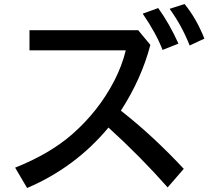

<svg xmlns="http://www.w3.org/2000/svg" viewBox="-20 -896 1039 954"><path d="M126.5 -746.1H666.5L727.1 -672.9Q683.1 -504.4 580.6 -346.2Q739.7 -221.7 893.1 -57.1L813 35.2Q678.2 -117.7 519 -262.2Q354 -64 114.7 38.1L55.2 -63Q228 -131.8 339.4 -229.5Q469.2 -343.3 547.4 -493.7Q586.4 -569.3 605 -646H126.5ZM787.6 -647.9Q757.3 -728.5 689 -828.1L766.1 -856Q821.8 -778.8 866.7 -679.2ZM922.4 -669.9Q883.3 -769 822.8 -852.1L897 -876Q955.6 -804.7 995.6 -704.1Z"/></svg>

Font: UDEV Gothic 35
Style: Bold
Weight: 700
Version: v2.1.0; ttfautohint (v1.8.4.7-5d5b-dirty) -l 6 -r 45 -G 200 